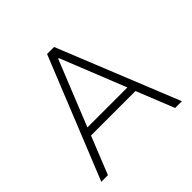

<svg xmlns="http://www.w3.org/2000/svg" viewBox="-172 -857 1026 1026"><g transform="rotate(-45 341.5 -344.0)"><path d="M37 0 315 -688H368L646 0H595L509 -214H173L87 0ZM190 -258H492L344 -628H339Z"/></g></svg>

Font: Saira Thin ExtraLight
Style: Regular
Weight: 250
Version: Version 1.101